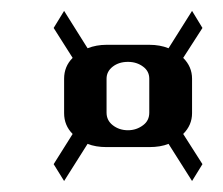

<svg xmlns="http://www.w3.org/2000/svg" viewBox="-20 -347 408 351"><path d="M78.1 -46.9 112.8 -102.1Q97.2 -117.7 97.2 -140.1V-203.1Q97.2 -225.6 112.8 -241.2L78.1 -295.9L97.2 -327.1L140.1 -258.8Q156.2 -265.1 174.8 -265.1H252.9Q272.5 -265.1 288.1 -258.8L331.1 -327.1L350.1 -295.9L314.9 -241.2Q331.1 -225.1 331.1 -203.1V-140.1Q331.1 -118.2 314.9 -102.1L350.1 -46.9L331.1 -16.1L288.1 -84Q273.4 -78.1 252.9 -78.1H174.8Q154.8 -78.1 140.1 -84L97.2 -16.1ZM174.8 -141.1Q174.8 -127 186 -118.2Q197.8 -108.9 213.9 -108.9Q229.5 -108.9 241.7 -118.2Q252.9 -126.5 252.9 -141.1V-203.1Q252.9 -216.8 241.7 -225.1Q230 -233.9 213.9 -233.9Q197.3 -233.9 186 -225.1Q174.8 -216.3 174.8 -203.1Z"/></svg>

Font: Hhenum
Style: Italic
Weight: 400
Designer: T. Christopher White
Version: Version 1.0